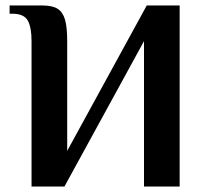

<svg xmlns="http://www.w3.org/2000/svg" viewBox="-20 -680 749 700"><path d="M95 -530Q95 -581 81 -605.5Q67 -630 25 -630H15V-660H135Q171 -660 190 -648Q209 -636 217 -608.5Q225 -581 225 -530V-130L515 -660H635V0H505V-530L215 0H95Z"/></svg>

Font: Philosopher
Style: Bold
Weight: 700
Designer: Jovanny Lemonad
Foundry: Jovanny Lemonad
Version: Version 2.000